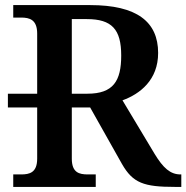

<svg xmlns="http://www.w3.org/2000/svg" viewBox="-20 -734 732 754"><path d="M356 -49H325C291 -49 262 -56 262 -111V-312H334L459 -90C502 -15 545 0 667 0H692V-49H689C649 -49 621 -74 587 -130L461 -340C530 -365 601 -420 601 -526C601 -649 517 -714 334 -714H32V-665H63C96 -665 126 -657 126 -602V-366H11V-312H126V-111C126 -56 96 -49 63 -49H32V0H356ZM262 -366V-659H321C419 -659 456 -619 456 -516C456 -416 425 -366 323 -366Z"/></svg>

Font: Noto Serif Semi
Style: Regular
Weight: 600
Designer: Monotype Design Team
Foundry: Monotype Imaging Inc.
Version: Version 1.002